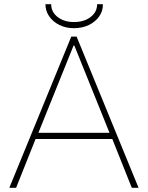

<svg xmlns="http://www.w3.org/2000/svg" viewBox="-20 -894 704 914"><path d="M24.4 0 319.3 -719.7H344.7L639.6 0H607.4L510.7 -242.2L504.9 -252.9L334 -676.8H330.1L159.2 -252.9L153.3 -242.2L56.6 0ZM139.6 -232.4V-261.7H524.4V-232.4ZM332 -759.8Q293.5 -759.8 262.7 -775.1Q231.9 -790.5 214.1 -816.4Q196.3 -842.3 196.3 -874H223.6Q223.6 -836.9 254.4 -813Q285.2 -789.1 332 -789.1Q380.4 -789.1 411.4 -813Q442.4 -836.9 442.4 -874H469.7Q470.7 -842.3 452.6 -816.4Q434.6 -790.5 403.1 -775.1Q371.6 -759.8 332 -759.8Z"/></svg>

Font: Reddit Sans ExtraLight
Style: Regular
Weight: 250
Designer: Stephen Hutchings
Foundry: Reddit
Version: Version 1.014